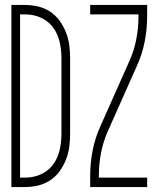

<svg xmlns="http://www.w3.org/2000/svg" viewBox="-20 -755 640 775"><path d="M26 0V-735H80Q107 -735 133 -729Q159 -723 181.5 -708.5Q204 -694 220 -672Q236 -650 246 -625Q256 -600 259.5 -573.5Q263 -547 263 -521V-215Q263 -188 259.5 -161.5Q256 -135 246 -110Q236 -85 220 -63Q204 -41 181.5 -26.5Q159 -12 133 -6Q107 0 80 0ZM61 -38H80Q102 -38 123 -43.5Q144 -49 162.5 -61Q181 -73 194 -90.5Q207 -108 214.5 -128.5Q222 -149 225 -171Q228 -193 228 -215V-521Q228 -542 225 -564Q222 -586 214.5 -606.5Q207 -627 194 -644.5Q181 -662 162.5 -674Q144 -686 123 -691.5Q102 -697 80 -697H61ZM344 0V-46Q344 -97 354 -148Q364 -199 385 -245L502 -508Q521 -550 530 -596Q539 -642 539 -689V-697H344V-735H574V-689Q574 -638 564 -587Q554 -536 533 -490L416 -227Q397 -185 388 -139Q379 -93 379 -46V-38H574V0Z"/></svg>

Font: Iosevka Curly XLtEx
Style: Regular
Weight: 200
Width: 7
Monospace: yes
Designer: Belleve Invis
Foundry: Belleve Invis
Version: Version 11.1.0; ttfautohint (v1.8.3)